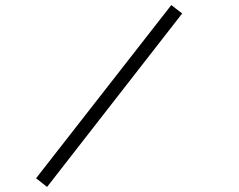

<svg xmlns="http://www.w3.org/2000/svg" viewBox="-20 -741 948 761"><path d="M166.5 0 702 -687.5 659 -721 123 -34.5Z"/></svg>

Font: Eudonet Light
Style: Regular
Weight: 300
Designer: Mikhail Sharanda
Foundry: Mikhail Sharanda
Version: Version 4.503;Glyphs 3.1.2 (3151)